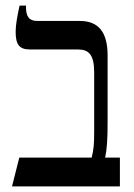

<svg xmlns="http://www.w3.org/2000/svg" viewBox="-20 -667 480 687"><path d="M23 0H409V-103H356C363 -134 365 -170 365 -230V-469C365 -551 333 -592 266 -592H113C83 -592 73 -610 73 -641V-647H50C42 -610 36 -578 36 -554C36 -509 48 -490 87 -490H259C299 -490 317 -470 317 -407V-200C317 -147 315 -132 308 -103H49Z"/></svg>

Font: Noto Serif Hebrew Condensed Medium
Style: Regular
Weight: 500
Width: 3
Designer: Monotype Design Team
Foundry: Monotype Imaging Inc.
Version: Version 2.004